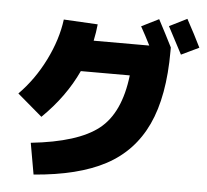

<svg xmlns="http://www.w3.org/2000/svg" viewBox="-60 -906 1119 1039"><g transform="rotate(5 500.0 -386.0)"><path d="M994 -692 898 -646Q844 -750 820 -794L916 -842Q962 -758 994 -692ZM175 -245 40 -360Q124 -445 180 -558Q236 -671 250 -780L435 -770Q431 -728 421 -680H723Q697 -732 670 -780L764 -827Q805 -750 840 -680V-660Q840 -414 768 -260Q696 -106 548.5 -27.5Q401 51 160 70L130 -100Q384 -127 496 -215.5Q608 -304 632 -510H366Q300 -367 175 -245Z"/></g></svg>

Font: Mplus 1p Black
Style: Regular
Weight: 900
Version: Version 1.061